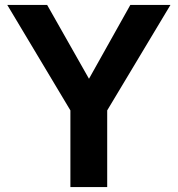

<svg xmlns="http://www.w3.org/2000/svg" viewBox="-20 -760 722 780"><path d="M415.5 -311.5V0H266V-311.5L9.5 -740H171.5L341.5 -440L509.5 -740H672.5Z"/></svg>

Font: 1883 Sans
Style: Bold
Weight: 700
Designer: 1883 Sans project is a fork of Public Sans.
Version: Version 1.009